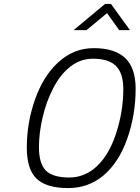

<svg xmlns="http://www.w3.org/2000/svg" viewBox="-20 -951 713 981"><path d="M117 -197Q117 -324 159 -443Q201 -562 277 -632Q356 -705 459 -705Q566 -705 619.5 -654.5Q673 -604 673 -498Q673 -364 630 -242Q587 -120 507 -53Q430 10 329 10Q217 10 167 -38Q117 -86 117 -197ZM458 -87Q531 -145 570.5 -261.5Q610 -378 610 -496Q610 -576 573 -613.5Q536 -651 455 -651Q391 -651 340 -611Q289 -572 252.5 -501.5Q216 -431 197.5 -350.5Q179 -270 179 -199Q179 -115 214.5 -79.5Q250 -44 334 -44Q402 -44 458 -87ZM517 -931H547L644 -797H589L527 -884L422 -797H356Z"/></svg>

Font: Cairo Light
Style: Italic
Weight: 300
Italic angle: -13°
Designer: Mohamed Gaber, Accademia di Belle Arti di Urbino and others
Foundry: Kief Type Foundry, Accademia di Belle Arti di Urbino and others
Version: Version 3.011